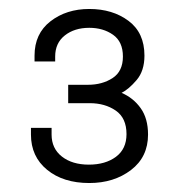

<svg xmlns="http://www.w3.org/2000/svg" viewBox="-20 -821 402 428"><path d="M179 -413Q121 -413 85 -442.5Q49 -472 49 -521V-536H95V-521Q95 -490 118 -472Q141 -454 178 -454Q215 -454 238.5 -471.5Q262 -489 262 -522Q262 -558 238 -574.5Q214 -591 180 -591H132V-632H176Q208 -632 231 -647Q254 -662 254 -695Q254 -728 232 -743.5Q210 -759 179 -759Q146 -759 124.5 -742Q103 -725 103 -695V-684H57V-697Q57 -746 92.5 -773.5Q128 -801 179 -801Q231 -801 266.5 -774.5Q302 -748 302 -697Q302 -663 284.5 -642.5Q267 -622 251 -614Q277 -603 293.5 -580Q310 -557 310 -521Q310 -471 272 -442Q234 -413 179 -413Z"/></svg>

Font: Chivo Medium ExtraLight
Style: Regular
Weight: 250
Version: Version 2.002